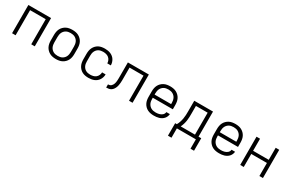

<svg xmlns="http://www.w3.org/2000/svg" viewBox="119 -1708 4562 3061"><g transform="rotate(30 2400.0 -178.0)"><path d="M91 0V-520H509V0H444V-462H156V0Z M900 8Q871 8 842 3Q813 -2 787 -15.5Q761 -29 740 -50Q719 -71 706 -97Q693 -123 688 -152Q683 -181 683 -210V-310Q683 -339 688 -368Q693 -397 706 -423Q719 -449 740 -470Q761 -491 787 -504.5Q813 -518 842 -523Q871 -528 900 -528Q929 -528 958 -523Q987 -518 1013 -504.5Q1039 -491 1060 -470Q1081 -449 1094 -423Q1107 -397 1112 -368Q1117 -339 1117 -310V-210Q1117 -181 1112 -152Q1107 -123 1094 -97Q1081 -71 1060 -50Q1039 -29 1013 -15.5Q987 -2 958 3Q929 8 900 8ZM900 -50Q921 -50 942 -54Q963 -58 981 -68Q999 -78 1013.5 -93.5Q1028 -109 1036.5 -128Q1045 -147 1048.5 -168Q1052 -189 1052 -210V-310Q1052 -331 1048.5 -352Q1045 -373 1036.5 -392Q1028 -411 1013.5 -426.5Q999 -442 981 -452Q963 -462 942 -466Q921 -470 900 -470Q879 -470 858 -466Q837 -462 819 -452Q801 -442 786.5 -426.5Q772 -411 763.5 -392Q755 -373 751.5 -352Q748 -331 748 -310V-210Q748 -189 751.5 -168Q755 -147 763.5 -128Q772 -109 786.5 -93.5Q801 -78 819 -68Q837 -58 858 -54Q879 -50 900 -50Z M1498 8Q1469 8 1440 3Q1411 -2 1385 -15.5Q1359 -29 1339 -50Q1319 -71 1306 -97Q1293 -123 1288 -152Q1283 -181 1283 -210V-310Q1283 -339 1288 -368Q1293 -397 1306 -423Q1319 -449 1339 -470Q1359 -491 1385 -504.5Q1411 -518 1440 -523Q1469 -528 1498 -528Q1524 -528 1550.5 -524Q1577 -520 1601.5 -510Q1626 -500 1647 -483Q1668 -466 1682 -443.5Q1696 -421 1703.5 -395.5Q1711 -370 1711 -343Q1711 -343 1711 -343Q1711 -343 1711 -343H1646Q1646 -343 1646 -343Q1646 -343 1646 -343Q1646 -370 1634.5 -396Q1623 -422 1601.5 -439.5Q1580 -457 1552.5 -463.5Q1525 -470 1498 -470Q1477 -470 1456.5 -466Q1436 -462 1417.5 -452Q1399 -442 1385 -426Q1371 -410 1362.5 -391Q1354 -372 1351 -351.5Q1348 -331 1348 -310V-210Q1348 -189 1351 -168.5Q1354 -148 1362.5 -129Q1371 -110 1385 -94Q1399 -78 1417.5 -68Q1436 -58 1456.5 -54Q1477 -50 1498 -50Q1525 -50 1552.5 -56.5Q1580 -63 1601.5 -80.5Q1623 -98 1634.5 -124Q1646 -150 1646 -177Q1646 -177 1646 -177Q1646 -177 1646 -177H1711Q1711 -177 1711 -177Q1711 -177 1711 -177Q1711 -150 1703.5 -124.5Q1696 -99 1682 -76.5Q1668 -54 1647 -37Q1626 -20 1601.5 -10Q1577 0 1550.5 4Q1524 8 1498 8Z M1823 0V-58Q1838 -58 1852.5 -62Q1867 -66 1878 -75.5Q1889 -85 1897 -97.5Q1905 -110 1910 -124Q1915 -138 1917.5 -152.5Q1920 -167 1921 -182Q1922 -197 1922.5 -212Q1923 -227 1923 -241Q1923 -251 1923 -261Q1923 -271 1923 -281V-520H2309V0H2244V-462H1987V-280Q1987 -279 1987 -278Q1987 -277 1987 -275Q1987 -252 1987 -229Q1987 -206 1985 -183Q1983 -160 1979 -137Q1975 -114 1966.5 -92.5Q1958 -71 1944.5 -52Q1931 -33 1911.5 -20.5Q1892 -8 1869 -4Q1846 0 1823 0Z M2702 8Q2673 8 2644 3Q2615 -2 2588.5 -15Q2562 -28 2541 -49Q2520 -70 2506.5 -96.5Q2493 -123 2488 -152Q2483 -181 2483 -210V-310Q2483 -339 2488 -368Q2493 -397 2506 -423Q2519 -449 2540 -470Q2561 -491 2587 -504.5Q2613 -518 2642 -523Q2671 -528 2700 -528Q2729 -528 2758 -523Q2787 -518 2813 -504.5Q2839 -491 2860 -470Q2881 -449 2894 -423Q2907 -397 2912 -368Q2917 -339 2917 -310V-231H2548V-210Q2548 -189 2551.5 -168Q2555 -147 2564 -128Q2573 -109 2587.5 -93.5Q2602 -78 2620.5 -68Q2639 -58 2660 -54Q2681 -50 2702 -50Q2718 -50 2734 -51.5Q2750 -53 2765.5 -57Q2781 -61 2795.5 -68Q2810 -75 2822 -85.5Q2834 -96 2841.5 -110.5Q2849 -125 2850 -141H2915Q2913 -117 2903.5 -94.5Q2894 -72 2878 -54Q2862 -36 2841 -23.5Q2820 -11 2797 -4Q2774 3 2750 5.5Q2726 8 2702 8ZM2548 -289H2852V-310Q2852 -331 2848.5 -352Q2845 -373 2836.5 -392Q2828 -411 2813.5 -426.5Q2799 -442 2781 -452Q2763 -462 2742 -466Q2721 -470 2700 -470Q2679 -470 2658 -466Q2637 -462 2619 -452Q2601 -442 2586.5 -426.5Q2572 -411 2563.5 -392Q2555 -373 2551.5 -352Q2548 -331 2548 -310Z M3060 172V-58H3091Q3108 -88 3119 -121Q3130 -154 3136 -188Q3142 -222 3143.5 -256.5Q3145 -291 3145 -325V-520H3490V-58H3540V172H3475V0H3125V172ZM3162 -58H3425V-462H3209V-325Q3209 -291 3208 -256.5Q3207 -222 3202 -188.5Q3197 -155 3187 -122Q3177 -89 3162 -58Z M3902 8Q3873 8 3844 3Q3815 -2 3788.5 -15Q3762 -28 3741 -49Q3720 -70 3706.5 -96.5Q3693 -123 3688 -152Q3683 -181 3683 -210V-310Q3683 -339 3688 -368Q3693 -397 3706 -423Q3719 -449 3740 -470Q3761 -491 3787 -504.5Q3813 -518 3842 -523Q3871 -528 3900 -528Q3929 -528 3958 -523Q3987 -518 4013 -504.5Q4039 -491 4060 -470Q4081 -449 4094 -423Q4107 -397 4112 -368Q4117 -339 4117 -310V-231H3748V-210Q3748 -189 3751.5 -168Q3755 -147 3764 -128Q3773 -109 3787.5 -93.5Q3802 -78 3820.5 -68Q3839 -58 3860 -54Q3881 -50 3902 -50Q3918 -50 3934 -51.5Q3950 -53 3965.5 -57Q3981 -61 3995.5 -68Q4010 -75 4022 -85.5Q4034 -96 4041.5 -110.5Q4049 -125 4050 -141H4115Q4113 -117 4103.5 -94.5Q4094 -72 4078 -54Q4062 -36 4041 -23.5Q4020 -11 3997 -4Q3974 3 3950 5.5Q3926 8 3902 8ZM3748 -289H4052V-310Q4052 -331 4048.5 -352Q4045 -373 4036.5 -392Q4028 -411 4013.5 -426.5Q3999 -442 3981 -452Q3963 -462 3942 -466Q3921 -470 3900 -470Q3879 -470 3858 -466Q3837 -462 3819 -452Q3801 -442 3786.5 -426.5Q3772 -411 3763.5 -392Q3755 -373 3751.5 -352Q3748 -331 3748 -310Z M4291 0V-520H4356V-298H4644V-520H4709V0H4644V-240H4356V0Z"/></g></svg>

Font: Iosevka Aile Custom Light
Style: Regular
Weight: 300
Designer: Belleve Invis
Foundry: Belleve Invis
Version: Version 17.0.2; ttfautohint (v1.8.3)